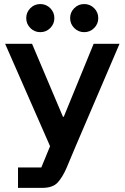

<svg xmlns="http://www.w3.org/2000/svg" viewBox="-20 -713 606 933"><path d="M67.5 200V100.8H180.8L223.3 -2.5L5 -500H135.8L285.8 -145.8H290L435 -500H560.8L346.7 0L303.3 103.3Q283.3 149.2 259.6 174.6Q235.8 200 184.2 200ZM389.2 -556.7Q360.8 -556.7 340.8 -576.7Q320.8 -596.7 320.8 -625Q320.8 -653.3 340.8 -673.3Q360.8 -693.3 389.2 -693.3Q417.5 -693.3 437.5 -673.3Q457.5 -653.3 457.5 -625Q457.5 -596.7 437.5 -576.7Q417.5 -556.7 389.2 -556.7ZM175.8 -556.7Q147.5 -556.7 127.5 -576.7Q107.5 -596.7 107.5 -625Q107.5 -653.3 127.5 -673.3Q147.5 -693.3 175.8 -693.3Q204.2 -693.3 224.2 -673.3Q244.2 -653.3 244.2 -625Q244.2 -596.7 224.2 -576.7Q204.2 -556.7 175.8 -556.7Z"/></svg>

Font: Funnel Display Light SemiBold
Style: Regular
Weight: 600
Version: Version 1.000